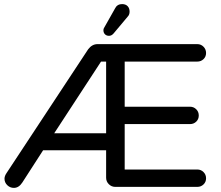

<svg xmlns="http://www.w3.org/2000/svg" viewBox="-20 -914 1080 939"><path d="M613.8 -856.9Q613.8 -841.8 604 -832L535.2 -750Q525.4 -738.8 513.2 -738.8Q501 -738.8 493.4 -746.3Q485.8 -753.9 485.8 -766.1Q485.8 -774.9 493.2 -785.2L543.9 -875Q553.7 -894 577.1 -894Q594.2 -894 604 -884Q613.8 -874 613.8 -856.9ZM944.8 0H543.9Q525.4 0 512.2 -13.2Q499 -26.4 499 -44.9V-179.2H190.9L88.9 -21Q71.8 4.9 47.9 4.9Q29.3 4.9 15.6 -8.3Q2 -21.5 2 -40Q2 -53.2 12.2 -67.9L411.1 -672.9Q430.2 -698.2 457 -698.2H944.8Q962.9 -698.2 975.3 -685.5Q987.8 -672.9 987.8 -654.8Q987.8 -636.7 975.3 -624.8Q962.9 -612.8 944.8 -612.8H589.8V-392.1H909.2Q927.2 -392.1 939.7 -379.6Q952.1 -367.2 952.1 -349.1Q952.1 -331.1 939.7 -319.1Q927.2 -307.1 909.2 -307.1H589.8V-85H944.8Q962.9 -85 975.3 -72.5Q987.8 -60.1 987.8 -42Q987.8 -23.9 975.3 -12Q962.9 0 944.8 0ZM499 -612.8H474.1L245.1 -262.2H499Z"/></svg>

Font: Aka-Acid-Varela
Style: Regular
Weight: 400
Designer: Joe Prince, Avraham Cornfeld, Cyberella
Foundry: Joe Prince, Avraham Cornfeld, Cyberella
Version: Version 2.000; ttfautohint (v1.5.33-1714) -l 8 -r 50 -G 200 